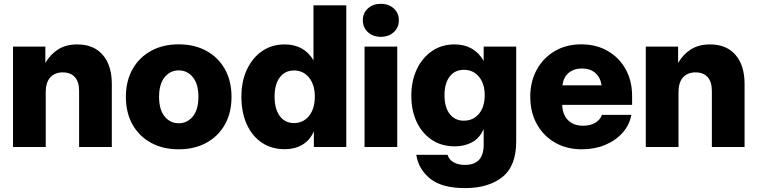

<svg xmlns="http://www.w3.org/2000/svg" viewBox="-20 -755 3891 986"><path d="M214.8 -280.3V0H46.9V-515.6H212.9V-432.1Q238.8 -476.1 278.8 -501.5Q318.8 -526.9 377 -526.9Q460.9 -526.9 507.6 -473.1Q554.2 -419.4 554.2 -324.2V0H386.2V-289.1Q386.2 -335 364.3 -359.1Q342.3 -383.3 302.2 -383.3Q262.7 -383.3 238.8 -358.2Q214.8 -333 214.8 -280.3Z M897.9 11.7Q816.9 11.7 755.9 -21.5Q694.8 -54.7 660.6 -115.2Q626.5 -175.8 626.5 -257.8Q626.5 -338.9 660.6 -399.7Q694.8 -460.4 755.9 -493.9Q816.9 -527.3 897.9 -527.3Q978.5 -527.3 1039.8 -493.9Q1101.1 -460.4 1135 -399.7Q1168.9 -338.9 1168.9 -257.8Q1168.9 -175.8 1135 -115.5Q1101.1 -55.2 1039.8 -21.7Q978.5 11.7 897.9 11.7ZM897.9 -122.1Q941.9 -122.1 970.5 -157.2Q999 -192.4 999 -257.8Q999 -323.2 970.5 -358.4Q941.9 -393.6 897.9 -393.6Q854 -393.6 825.4 -358.4Q796.9 -323.2 796.9 -257.8Q796.9 -192.4 825.2 -157.2Q853.5 -122.1 897.9 -122.1Z M1442.9 11.2Q1375 11.2 1325 -22.2Q1274.9 -55.7 1247.3 -116.5Q1219.7 -177.2 1219.7 -258.8Q1219.7 -337.4 1248 -397.9Q1276.4 -458.5 1326.2 -492.7Q1376 -526.9 1441.4 -526.9Q1541 -526.9 1589.4 -446.3H1589.8V-727.5H1758.3V0H1591.8V-79.6H1591.3Q1571.3 -34.2 1532.5 -11.5Q1493.7 11.2 1442.9 11.2ZM1489.7 -123Q1537.6 -123 1567.1 -159.9Q1596.7 -196.8 1596.7 -258.8Q1596.7 -319.8 1567.1 -356.4Q1537.6 -393.1 1489.7 -393.1Q1443.4 -393.1 1416.7 -357.4Q1390.1 -321.8 1390.1 -258.8Q1390.1 -195.3 1416.7 -159.2Q1443.4 -123 1489.7 -123Z M1852.1 0V-515.6H2020V0ZM1935.5 -565.9Q1895.5 -565.9 1869.4 -589.8Q1843.3 -613.8 1843.3 -650.9Q1843.3 -688 1869.4 -711.7Q1895.5 -735.4 1935.5 -735.4Q1976.1 -735.4 2002.2 -711.7Q2028.3 -688 2028.3 -650.9Q2028.3 -613.8 2002.2 -589.8Q1976.1 -565.9 1935.5 -565.9Z M2368.2 210.9Q2249 210.9 2189.2 162.6Q2129.4 114.3 2117.7 40H2278.3Q2285.2 64 2308.6 77.9Q2332 91.8 2368.2 91.8Q2463.9 91.8 2463.9 -11.7V-91.3H2463.4Q2442.9 -45.4 2404.3 -24.4Q2365.7 -3.4 2315.4 -3.4Q2247.6 -3.4 2197.5 -36.9Q2147.5 -70.3 2119.9 -128.9Q2092.3 -187.5 2092.3 -263.2Q2092.3 -339.8 2120.6 -399.4Q2148.9 -459 2198.7 -492.9Q2248.5 -526.9 2314 -526.9Q2414.1 -526.9 2463.4 -443.4H2463.9V-515.6H2630.9V-28.3Q2630.9 97.7 2559.8 154.3Q2488.8 210.9 2368.2 210.9ZM2362.3 -135.3Q2410.2 -135.3 2439.7 -170.7Q2469.2 -206.1 2469.2 -266.1Q2469.2 -325.2 2439.7 -360.8Q2410.2 -396.5 2362.3 -396.5Q2315.9 -396.5 2289.3 -361.8Q2262.7 -327.1 2262.7 -266.1Q2262.7 -204.6 2289.3 -169.9Q2315.9 -135.3 2362.3 -135.3Z M2968.8 11.7Q2889.6 11.7 2829.8 -22.9Q2770 -57.6 2736.6 -118.4Q2703.1 -179.2 2703.1 -257.8Q2703.1 -336.4 2736.6 -397.2Q2770 -458 2829.1 -492.7Q2888.2 -527.3 2964.4 -527.3Q3042 -527.3 3100.8 -493.4Q3159.7 -459.5 3192.9 -399.7Q3226.1 -339.8 3226.1 -261.7V-216.3H2867.2Q2868.7 -167 2896.7 -138.2Q2924.8 -109.4 2974.6 -109.4Q3011.7 -109.4 3036.9 -124.5Q3062 -139.6 3071.3 -165H3222.2Q3212.9 -113.3 3177.2 -73.2Q3141.6 -33.2 3087.6 -10.7Q3033.7 11.7 2968.8 11.7ZM2868.2 -316.9H3069.3Q3063.5 -357.4 3037.1 -380.4Q3010.7 -403.3 2968.8 -403.3Q2926.3 -403.3 2899.9 -380.4Q2873.5 -357.4 2868.2 -316.9Z M3464.4 -280.3V0H3296.4V-515.6H3462.4V-432.1Q3488.3 -476.1 3528.3 -501.5Q3568.4 -526.9 3626.5 -526.9Q3710.4 -526.9 3757.1 -473.1Q3803.7 -419.4 3803.7 -324.2V0H3635.7V-289.1Q3635.7 -335 3613.8 -359.1Q3591.8 -383.3 3551.8 -383.3Q3512.2 -383.3 3488.3 -358.2Q3464.4 -333 3464.4 -280.3Z"/></svg>

Font: Inter Display ExtraBold
Style: Regular
Weight: 800
Designer: Rasmus Andersson
Foundry: rsms
Version: Version 4.000;git-a52131595